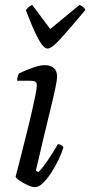

<svg xmlns="http://www.w3.org/2000/svg" viewBox="-20 -767 370 787"><path d="M124 0Q111 0 93.5 -8Q76 -16 61 -26Q46 -36 44 -43Q47 -53 54 -81Q61 -109 71 -148Q81 -187 91.5 -229.5Q102 -272 111 -311Q120 -350 125.5 -378.5Q131 -407 131 -417Q131 -427 125.5 -431.5Q120 -436 104 -436H50Q50 -444 52.5 -453Q55 -462 58 -466Q80 -477 111.5 -488.5Q143 -500 163 -500Q186 -500 200 -488.5Q214 -477 214 -453Q214 -430 191.5 -338.5Q169 -247 127 -68L137 -61Q147 -70 162 -90.5Q177 -111 192 -134.5Q207 -158 217 -176Q225 -176 231.5 -172Q238 -168 240 -163Q234 -142 221 -114.5Q208 -87 191 -60.5Q174 -34 156.5 -17Q139 0 124 0ZM175 -568Q158 -568 136 -609.5Q114 -651 86 -726Q90 -731 96 -737Q102 -743 112 -747L186 -648L306 -747Q327 -737 330 -726Q266 -650 229 -609Q192 -568 175 -568Z"/></svg>

Font: Texturina 72pt 72pt Regular
Style: Italic
Weight: 400
Italic angle: -11°
Designer: Guillermo Torres Carreño
Foundry: Omnibus-Type
Version: Version 1.002; ttfautohint (v1.8.3)